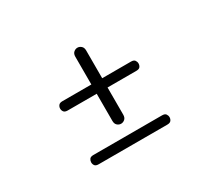

<svg xmlns="http://www.w3.org/2000/svg" viewBox="-91 -569 788 719"><g transform="rotate(-30 302.5 -209.0)"><path d="M303.2 -89.4Q294.4 -89.4 287.1 -95.7Q279.8 -102.1 279.8 -114.7V-232.4H154.3Q142.6 -232.4 137.9 -238.5Q133.3 -244.6 133.3 -252.4Q133.3 -259.8 137.9 -266.1Q142.6 -272.5 154.3 -272.5H279.8V-392.6Q279.8 -405.3 287.1 -411.6Q294.4 -418 303.2 -418Q312 -418 319.3 -411.6Q326.7 -405.3 326.7 -392.6V-272.5H451.2Q463.4 -272.5 467.8 -266.1Q472.2 -259.8 472.2 -252.4Q472.2 -244.6 467.8 -238.5Q463.4 -232.4 451.2 -232.4H326.7V-114.7Q326.7 -102.1 319.3 -95.7Q312 -89.4 303.2 -89.4ZM154.3 0Q142.1 0 137.7 -6.1Q133.3 -12.2 133.3 -20Q133.3 -27.3 137.7 -33.7Q142.1 -40 154.3 -40H451.2Q463.4 -40 467.8 -33.7Q472.2 -27.3 472.2 -20Q472.2 -12.2 467.5 -6.1Q462.9 0 451.2 0Z"/></g></svg>

Font: Cutive Mono
Style: Regular
Weight: 400
Designer: Vernon Adams
Foundry: Vernon Adams
Version: Version 1.110; ttfautohint (v1.8.4.7-5d5b)